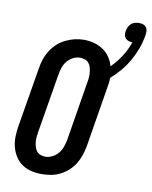

<svg xmlns="http://www.w3.org/2000/svg" viewBox="-96 -958 821 1037"><g transform="rotate(10 314.5 -439.5)"><path d="M205 8Q175 8 147 1.5Q119 -5 96 -21Q73 -37 58.5 -60.5Q44 -84 37 -111.5Q30 -139 31 -168.5Q32 -198 37 -228L91 -552Q95 -578 103 -602.5Q111 -627 125.5 -650Q140 -673 160 -691.5Q180 -710 204.5 -722Q229 -734 254 -740Q279 -746 305 -746Q334 -746 361 -738.5Q388 -731 410.5 -716Q433 -701 448 -678.5Q463 -656 470 -630Q502 -661 526 -699Q550 -737 564 -778Q564 -778 563.5 -778Q563 -778 563 -778Q552 -778 542 -781.5Q532 -785 525.5 -792.5Q519 -800 517.5 -810.5Q516 -821 518 -832Q520 -843 525 -854Q530 -865 539 -873Q548 -881 559.5 -884Q571 -887 582 -887Q594 -887 604.5 -883.5Q615 -880 621.5 -871Q628 -862 628.5 -850.5Q629 -839 627 -828Q621 -791 608.5 -756Q596 -721 577 -687Q558 -653 533 -623Q508 -593 479 -568Q479 -553 477 -538Q475 -523 472 -507L419 -183Q414 -157 406 -132.5Q398 -108 384 -85Q370 -62 349.5 -43.5Q329 -25 305 -13Q281 -1 255.5 3.5Q230 8 205 8ZM207 -88Q227 -88 246 -97.5Q265 -107 278.5 -123.5Q292 -140 298.5 -159.5Q305 -179 309 -198L362 -523Q365 -537 366 -551Q367 -565 365.5 -578.5Q364 -592 360.5 -605Q357 -618 348.5 -628Q340 -638 327 -642.5Q314 -647 300 -647Q280 -647 261.5 -637Q243 -627 230 -611Q217 -595 210.5 -575.5Q204 -556 201 -537L147 -212Q145 -198 143.5 -184Q142 -170 143.5 -157Q145 -144 148.5 -131Q152 -118 160 -108Q168 -98 180.5 -93Q193 -88 207 -88Z"/></g></svg>

Font: Iosevka Slab Oblique
Style: Bold
Weight: 700
Italic angle: -9°
Monospace: yes
Designer: Belleve Invis
Foundry: Belleve Invis
Version: Version 11.1.1; ttfautohint (v1.8.3)